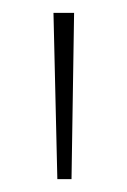

<svg xmlns="http://www.w3.org/2000/svg" viewBox="-20 -734 197 298"><path d="M91 -456H69L63 -714H95Z"/></svg>

Font: Noto Sans Display Thin Cond
Style: Regular
Weight: 250
Width: 3
Designer: Monotype Design team
Foundry: Monotype Imaging Inc.
Version: Version 1.000